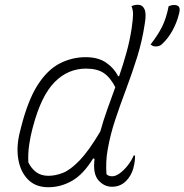

<svg xmlns="http://www.w3.org/2000/svg" viewBox="-20 -776 774 806"><path d="M340 -536Q392 -536 425.5 -513Q459 -490 476 -456H480Q497 -505 511 -555.5Q525 -606 533 -659Q538 -695 538.5 -714Q539 -733 532 -750Q544 -756 559 -756Q578 -756 586.5 -737.5Q595 -719 588 -678Q577 -604 555.5 -535.5Q534 -467 509.5 -402Q485 -337 464 -274Q443 -211 432 -148Q423 -98 427 -45Q435 -36 451 -36Q466 -36 483.5 -49Q501 -62 517 -82.5Q533 -103 541 -123H547Q547 -111 545.5 -98.5Q544 -86 539 -67Q530 -37 509 -16Q485 8 450 8Q417 8 393 -19.5Q369 -47 377 -109L371 -111Q330 -44 282.5 -17Q235 10 183 10Q129 10 97 -23Q65 -56 56.5 -109.5Q48 -163 64 -224L68 -240Q97 -355 138 -419Q179 -483 230.5 -509.5Q282 -536 340 -536ZM633 -581Q626 -581 621 -583.5Q616 -586 612 -589Q643 -629 660.5 -664Q678 -699 688 -750Q693 -752 698.5 -753.5Q704 -755 712 -755Q725 -755 731 -747.5Q737 -740 732 -720Q722 -679 702.5 -645Q683 -611 658 -589Q649 -581 633 -581ZM99 -94Q112 -68 132.5 -53Q153 -38 183 -38Q213 -38 244.5 -50.5Q276 -63 314.5 -103Q353 -143 401 -224Q414 -271 430.5 -317Q447 -363 464 -410Q443 -451 415.5 -469.5Q388 -488 341 -488Q265 -488 209 -431Q153 -374 119 -246L115 -231Q108 -205 102.5 -168Q97 -131 99 -94Z"/></svg>

Font: Recursive Mn Csl St Lt
Style: Italic
Weight: 300
Italic angle: -15°
Monospace: yes
Version: Version 1.079;hotconv 1.0.112;makeotfexe 2.5.65598; ttfautoh